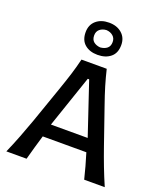

<svg xmlns="http://www.w3.org/2000/svg" viewBox="-186 -1192 1128 1315"><g transform="rotate(20 378.5 -534.5)"><path d="M18.6 0Q45.9 -61.5 72.3 -129.9Q98.6 -198.2 120.6 -259.8L212.4 -522.5Q237.3 -593.8 255.4 -651.4Q273.4 -709 287.1 -766.6H471.2Q485.4 -707 502.4 -650.1Q519.5 -593.3 544.4 -522.5L635.7 -258.8Q657.7 -195.3 683.3 -128.4Q709 -61.5 735.8 0H585.9Q575.2 -44.4 562.3 -90.8Q549.3 -137.2 535.6 -181.6H217.8Q204.1 -136.2 190.9 -90.1Q177.7 -43.9 166 0ZM510.7 -276.9 382.8 -657.7H372.6L242.7 -276.9ZM378.4 -834.5Q320.8 -834.5 285.2 -864.7Q249.5 -895 249.5 -953.1Q249.5 -1006.8 285.4 -1038.1Q321.3 -1069.3 379.4 -1069.3Q437 -1069.3 473.1 -1037.6Q509.3 -1005.9 509.3 -953.1Q509.3 -894 472.9 -864.3Q436.5 -834.5 378.4 -834.5ZM378.4 -888.7Q408.7 -891.1 427.7 -906.2Q446.8 -921.4 446.8 -952.6Q446.8 -980 427.7 -996.6Q408.7 -1013.2 379.4 -1015.1Q349.6 -1013.2 330.8 -997.1Q312 -981 312 -952.6Q312 -921.4 330.8 -906.2Q349.6 -891.1 378.4 -888.7Z"/></g></svg>

Font: Pinar DS4-Medium
Style: Regular
Weight: 500
Designer: Amin Abedi
Version: Version 2.000